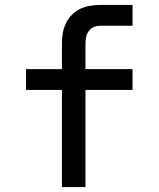

<svg xmlns="http://www.w3.org/2000/svg" viewBox="-20 -755 640 775"><path d="M230 0V-392H85V-476H230V-580Q230 -601 233.5 -621.5Q237 -642 246 -661Q255 -680 270 -695Q285 -710 303.5 -719Q322 -728 343 -731.5Q364 -735 384 -735H515V-651H384Q371 -651 359 -646Q347 -641 339 -630.5Q331 -620 328 -606.5Q325 -593 325 -580V-476H515V-392H325V0Z"/></svg>

Font: Iosevka SS04 Medium Extended
Style: Regular
Weight: 500
Width: 7
Monospace: yes
Designer: Belleve Invis
Foundry: Belleve Invis
Version: Version 19.0.0; ttfautohint (v1.8.4)